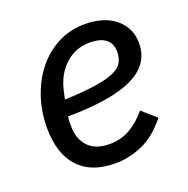

<svg xmlns="http://www.w3.org/2000/svg" viewBox="-103 -627 719 736"><g transform="rotate(-20 256.5 -259.0)"><path d="M246 12Q149 12 97.5 -44Q46 -100 46 -206Q46 -270 65.5 -328.5Q85 -387 120.5 -432Q156 -477 206.5 -503.5Q257 -530 319 -530Q351 -530 381.5 -522Q412 -514 436 -496.5Q460 -479 474.5 -452.5Q489 -426 489 -390Q489 -305 403.5 -263Q318 -221 137 -219Q135 -208 135 -198Q135 -188 135 -180Q135 -129 164 -97Q193 -65 252 -65Q298 -65 335.5 -86.5Q373 -108 404 -146L461 -96Q413 -36 358.5 -12Q304 12 246 12ZM311 -457Q253 -457 210.5 -418Q168 -379 154 -312L148 -284Q226 -287 275 -294.5Q324 -302 351.5 -314.5Q379 -327 389 -345.5Q399 -364 399 -388Q399 -408 391.5 -421.5Q384 -435 371.5 -443Q359 -451 343 -454Q327 -457 311 -457Z"/></g></svg>

Font: IBM Plex Sans Text
Style: Italic
Weight: 450
Italic angle: -11°
Designer: Mike Abbink, Paul van der Laan, Pieter van Rosmalen
Foundry: Bold Monday
Version: Version 3.005